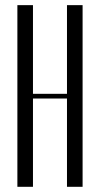

<svg xmlns="http://www.w3.org/2000/svg" viewBox="-20 -719 385 739"><path d="M46.9 -699.2H106.9V-357.9H237.8V-699.2H297.9V0H237.8V-339.8H106.9V0H46.9Z"/></svg>

Font: Moniqa Narrow Heading
Style: Regular
Weight: 400
Width: 4
Designer: Rajesh Rajput
Foundry: Rajesh Rajput
Version: Version 1.000